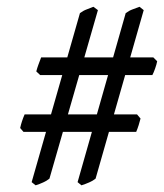

<svg xmlns="http://www.w3.org/2000/svg" viewBox="-20 -600 481 563"><path d="M440.9 -420.4Q439 -410.6 434.8 -398.9Q430.7 -387.2 426.8 -379.9H97.7L86.4 -390.6Q88.9 -400.4 93 -411.4Q97.2 -422.4 100.6 -431.6H429.7ZM260.3 -76.2Q252.4 -69.8 241.7 -65.2Q231 -60.5 218.8 -56.6L207.5 -65.9L348.6 -561.5Q358.4 -568.8 368.7 -572.5Q378.9 -576.2 389.2 -580.1L401.4 -570.3ZM125 -76.2Q117.2 -69.8 106.9 -65.2Q96.7 -60.5 84.5 -56.6L72.8 -65.9L214.4 -561.5Q224.1 -568.8 234.4 -572.5Q244.6 -576.2 253.9 -580.1L267.1 -570.3ZM392.1 -252.4Q390.1 -244.1 386.5 -232.7Q382.8 -221.2 379.4 -213.4H48.8L39.1 -224.6Q43.5 -244.6 52.2 -264.6H381.8Z"/></svg>

Font: Dai Banna SIL Light
Style: Regular
Weight: 300
Designer: Victor Gaultney
Foundry: SIL International
Version: Version 4.000